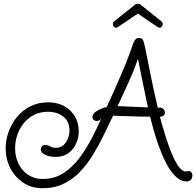

<svg xmlns="http://www.w3.org/2000/svg" viewBox="-20 -927 1039 1017"><path d="M206 70Q147 70 103 40.5Q59 11 34.5 -37Q10 -85 10 -141Q10 -186 25.5 -229Q41 -272 70 -307.5Q99 -343 141 -364Q183 -385 236 -385Q282 -385 318 -366Q354 -347 375.5 -312.5Q397 -278 397 -231Q397 -197 383 -166Q369 -135 342 -115.5Q315 -96 275 -96Q244 -96 220 -106.5Q196 -117 196 -136Q196 -145 202 -152Q208 -159 219 -159Q235 -159 246 -151.5Q257 -144 276 -144Q309 -144 328.5 -172.5Q348 -201 348 -235Q348 -285 314.5 -310Q281 -335 235 -335Q182 -335 142.5 -308Q103 -281 81.5 -236.5Q60 -192 60 -141Q60 -97 78 -60Q96 -23 129 -1Q162 21 206 21Q268 21 316 -10Q364 -41 401 -90.5Q438 -140 466.5 -195.5Q495 -251 517 -300Q513 -293 506 -289.5Q499 -286 492 -286Q483 -286 476.5 -291.5Q470 -297 470 -307Q470 -322 484 -333Q498 -344 515.5 -351Q533 -358 545 -360Q560 -392 579.5 -435.5Q599 -479 619.5 -526.5Q640 -574 657 -618Q674 -662 685 -696Q690 -709 697 -717.5Q704 -726 717 -726Q734 -726 739 -711.5Q744 -697 748 -678Q764 -597 780.5 -516.5Q797 -436 816 -356Q819 -356 822 -356.5Q825 -357 828 -357Q839 -357 846.5 -348.5Q854 -340 854 -330Q854 -323 848 -316.5Q842 -310 827 -308Q831 -293 840 -261Q849 -229 861.5 -190.5Q874 -152 889 -115.5Q904 -79 920 -53Q933 -34 945.5 -25Q958 -16 971 -20Q986 -23 992.5 -15.5Q999 -8 999 2Q999 16 991 25Q983 34 970 34Q937 34 909.5 7Q882 -20 860 -63Q838 -106 821 -153.5Q804 -201 792.5 -242.5Q781 -284 775 -309Q726 -309 677 -311Q628 -313 579 -314Q556 -266 530.5 -213.5Q505 -161 474.5 -110.5Q444 -60 405.5 -19Q367 22 318 46Q269 70 206 70ZM764 -358Q750 -420 737.5 -483Q725 -546 711 -615Q689 -552 660 -488.5Q631 -425 603 -365Q644 -364 684 -361.5Q724 -359 764 -358ZM595 -780Q588 -780 583 -786Q578 -792 578 -799Q578 -810 586 -815L695 -902Q702 -907 710 -907Q720 -907 725 -902L834 -815Q842 -808 842 -799Q842 -792 837 -786Q832 -780 825 -780Q821 -780 815 -784L710 -855L605 -784Q599 -780 595 -780Z"/></svg>

Font: Twinkle Star
Style: Regular
Weight: 400
Designer: Robert E. Leuschke
Foundry: Robert E. Leuschke
Version: Version 2.010; ttfautohint (v1.8.3)